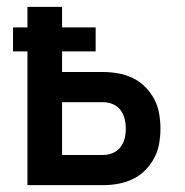

<svg xmlns="http://www.w3.org/2000/svg" viewBox="-20 -540 540 560"><path d="M60 0V-390H18V-460H60V-520H161V-460H259V-390H161V-330H280Q303 -330 325 -326Q347 -322 367 -312.5Q387 -303 403 -287Q419 -271 429.5 -251.5Q440 -232 444 -209.5Q448 -187 448 -165Q448 -143 444 -120.5Q440 -98 429.5 -78.5Q419 -59 403 -43Q387 -27 367 -17.5Q347 -8 325 -4Q303 0 280 0ZM280 -88Q295 -88 308.5 -93.5Q322 -99 331 -110.5Q340 -122 343.5 -136Q347 -150 347 -165Q347 -179 343.5 -193.5Q340 -208 331 -219.5Q322 -231 308.5 -236.5Q295 -242 280 -242H161V-88Z"/></svg>

Font: Iosevka Curly Semibold
Style: Regular
Weight: 600
Monospace: yes
Designer: Belleve Invis
Foundry: Belleve Invis
Version: Version 22.1.2; ttfautohint (v1.8.4)